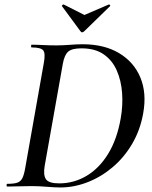

<svg xmlns="http://www.w3.org/2000/svg" viewBox="-20 -822 668 846"><path d="M246 4Q222 4 186.5 1Q151 -2 120 -2Q88 -2 61.5 -1Q35 0 12 0Q9 0 9 -6Q9 -12 12 -12Q41 -12 56 -17Q71 -22 78.5 -37Q86 -52 91 -81L173 -544Q181 -587 170.5 -600Q160 -613 119 -613Q117 -613 117 -619Q117 -625 119 -625Q142 -625 169.5 -623.5Q197 -622 229 -622Q257 -622 287.5 -624.5Q318 -627 344 -627Q439 -627 504.5 -588Q570 -549 598.5 -480.5Q627 -412 611 -323Q598 -249 562.5 -188.5Q527 -128 476 -85Q425 -42 365.5 -19Q306 4 246 4ZM241 -14Q306 -14 362 -47.5Q418 -81 457 -145Q496 -209 512 -301Q522 -358 518 -412.5Q514 -467 494.5 -511.5Q475 -556 437 -582.5Q399 -609 339 -609Q297 -609 280.5 -594.5Q264 -580 257 -542L177 -92Q170 -52 182 -33Q194 -14 241 -14ZM334 -685 253 -795Q252 -797 255 -800Q258 -803 261 -802L352 -756L459 -802Q462 -803 464.5 -800Q467 -797 465 -795L352 -685Q341 -674 334 -685Z"/></svg>

Font: Cormorant Garamond Light SemiBold
Style: Italic
Weight: 600
Italic angle: -10°
Version: Version 4.001